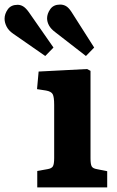

<svg xmlns="http://www.w3.org/2000/svg" viewBox="-128 -820 513 840"><path d="M35 0V-72L80 -80Q98 -83 103.5 -92.5Q109 -102 109 -129V-361Q109 -396 102.5 -408Q96 -420 73 -424L34 -430L41 -507L253 -518L268 -510V-127Q268 -102 273 -92.5Q278 -83 296 -80L341 -71V0ZM248 -575 114 -679Q95 -693 86.5 -708.5Q78 -724 78 -740Q78 -760 92 -780Q106 -800 135 -800Q149 -800 160.5 -793.5Q172 -787 184 -769L284 -612ZM70 -575 -71 -673Q-90 -686 -99 -703.5Q-108 -721 -108 -738Q-108 -759 -94 -779Q-80 -799 -51 -799Q-38 -799 -26.5 -792Q-15 -785 -2 -767L106 -612Z"/></svg>

Font: Literata
Style: Bold
Weight: 700
Designer: Latin by Veronika Burian and Jose Scaglione. Greek by Irene Vlachou. Cyrillic by Vera Evstafieva.
Foundry: TypeTogether
Version: Version 3.103; ttfautohint (v1.8.4.7-5d5b);gftools[0.9.29]